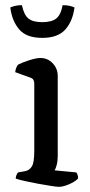

<svg xmlns="http://www.w3.org/2000/svg" viewBox="-20 -725 348 745"><path d="M209 0Q201 0 178.5 -3.5Q156 -7 128.5 -12Q101 -17 76.5 -22.5Q52 -28 41 -32Q41 -39 44 -46Q47 -53 50 -56L78 -61Q94 -64 103.5 -79Q113 -94 113 -139V-400Q113 -408 110 -414.5Q107 -421 97 -424L39 -445Q40 -455 43.5 -463Q47 -471 50 -474Q67 -483 94 -491.5Q121 -500 137 -500Q165 -500 184.5 -479.5Q204 -459 204 -430V-120Q204 -100 200 -85Q196 -70 192 -64L276 -56Q279 -52 281 -46.5Q283 -41 283 -33Q277 -25 263.5 -17.5Q250 -10 235 -5Q220 0 209 0ZM144 -578Q82 -578 54 -611.5Q26 -645 20 -696Q26 -699 38 -702Q50 -705 65 -705Q73 -667 90.5 -653Q108 -639 144 -639Q180 -639 198 -653Q216 -667 223 -705Q240 -705 251.5 -702Q263 -699 269 -696Q262 -642 233 -610Q204 -578 144 -578Z"/></svg>

Font: Texturina
Style: Regular
Weight: 400
Designer: Guillermo Torres Carreño
Foundry: Omnibus-Type
Version: Version 1.002; ttfautohint (v1.8.3)